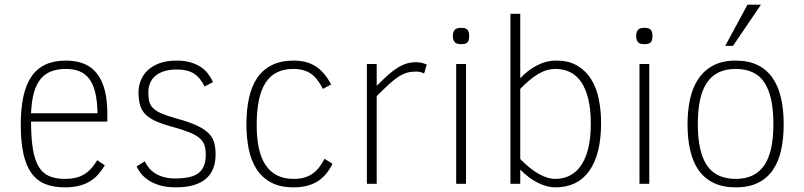

<svg xmlns="http://www.w3.org/2000/svg" viewBox="-20 -786 3440 821"><path d="M112.8 -266.1Q112.8 -197.3 120.4 -150.1Q127.9 -103 144.8 -74.5Q161.6 -45.9 189.2 -33.4Q216.8 -21 256.8 -21Q280.3 -21 299.6 -24.9Q318.8 -28.8 335.7 -38.1Q352.5 -47.4 367.2 -62.7Q381.8 -78.1 396 -101.1L428.2 -79.1Q415 -57.1 399.7 -39.8Q384.3 -22.5 364 -10.3Q343.8 2 317.6 8.5Q291.5 15.1 256.8 15.1Q209 15.1 173.6 1Q138.2 -13.2 115 -44.9Q91.8 -76.7 80.3 -127.7Q68.8 -178.7 68.8 -252Q68.8 -320.8 79.8 -372.6Q90.8 -424.3 114.3 -458.5Q137.7 -492.7 174.3 -509.8Q210.9 -526.9 262.2 -526.9Q353 -526.9 396 -469.7Q439 -412.6 439 -300.8V-266.1ZM397 -301.8Q396 -354.5 387.2 -390.6Q378.4 -426.8 361.6 -449Q344.7 -471.2 319.8 -481.2Q294.9 -491.2 262.2 -491.2Q224.1 -491.2 196.8 -480Q169.4 -468.8 151.6 -445.6Q133.8 -422.4 124.3 -386.7Q114.7 -351.1 112.8 -301.8Z M901.9 -125Q901.9 -92.8 892.1 -66.9Q882.3 -41 861.8 -22.7Q841.3 -4.4 808.8 5.4Q776.4 15.1 731 15.1Q690.9 15.1 661.9 6.1Q632.8 -2.9 613 -16.6Q593.3 -30.3 581.5 -45.9Q569.8 -61.5 564 -74.2L599.1 -96.2Q606.4 -80.6 617.7 -67.1Q628.9 -53.7 644.8 -43.9Q660.6 -34.2 681.6 -28.6Q702.6 -22.9 730 -22.9Q761.2 -22.9 785.6 -27.8Q810.1 -32.7 826.4 -44.2Q842.8 -55.7 851.3 -75.2Q859.9 -94.7 859.9 -124Q859.9 -147.5 854.5 -164.6Q849.1 -181.6 833.7 -195.1Q818.4 -208.5 790.8 -219.7Q763.2 -231 719.2 -243.2Q675.3 -254.9 646.7 -267.6Q618.2 -280.3 601.8 -297.1Q585.4 -314 578.9 -336.7Q572.3 -359.4 572.3 -392.1Q572.3 -417.5 581.8 -441.7Q591.3 -465.8 611.1 -484.9Q630.9 -503.9 661.6 -515.4Q692.4 -526.9 734.9 -526.9Q769.5 -526.9 794.9 -519.3Q820.3 -511.7 838.9 -499.3Q857.4 -486.8 869.9 -470Q882.3 -453.1 891.1 -435.1L855 -416Q836.4 -454.1 809.1 -471.4Q781.7 -488.8 736.8 -488.8Q705.6 -488.8 682.6 -481.7Q659.7 -474.6 644.5 -461.7Q629.4 -448.7 621.8 -430.9Q614.3 -413.1 614.3 -391.1Q614.3 -368.2 618.4 -351.8Q622.6 -335.4 635.3 -323Q647.9 -310.5 671.4 -300.5Q694.8 -290.5 732.9 -279.8Q787.1 -265.1 820.1 -250Q853 -234.9 871.3 -216.8Q889.6 -198.7 895.8 -176.5Q901.9 -154.3 901.9 -125Z M1401.9 -85.9Q1377 -34.7 1336.7 -9.8Q1296.4 15.1 1235.8 15.1Q1178.2 15.1 1139.4 -5.6Q1100.6 -26.4 1077.1 -62.7Q1053.7 -99.1 1043.7 -148.2Q1033.7 -197.3 1033.7 -253.9Q1033.7 -316.4 1044.7 -366.9Q1055.7 -417.5 1079.8 -452.9Q1104 -488.3 1142.6 -507.6Q1181.2 -526.9 1235.8 -526.9Q1292 -526.9 1330.1 -502.2Q1368.2 -477.5 1396 -424.8L1360.8 -405.8Q1349.6 -427.7 1337.4 -443.8Q1325.2 -460 1310.1 -470.5Q1294.9 -481 1276.4 -486.1Q1257.8 -491.2 1233.9 -491.2Q1154.3 -491.2 1116 -432.9Q1077.6 -374.5 1077.6 -251Q1077.6 -197.3 1086.4 -154.5Q1095.2 -111.8 1114.3 -82.3Q1133.3 -52.7 1163.3 -36.9Q1193.4 -21 1235.8 -21Q1263.7 -21 1284.2 -27.6Q1304.7 -34.2 1320.1 -45.9Q1335.4 -57.6 1346.7 -73.2Q1357.9 -88.9 1367.7 -106.9Z M1793.5 -472.2Q1783.2 -476.6 1775.9 -478.3Q1768.6 -480 1758.8 -480Q1738.3 -480 1721.2 -475.3Q1704.1 -470.7 1685.5 -459Q1667 -447.3 1644.5 -426.8Q1622.1 -406.2 1590.8 -375V0H1548.8V-512.2H1590.8V-418.9Q1617.2 -445.8 1638.7 -464.8Q1660.2 -483.9 1679.7 -496.1Q1699.2 -508.3 1718.3 -514.2Q1737.3 -520 1758.8 -520Q1771.5 -520 1782.5 -517.6Q1793.5 -515.1 1804.7 -509.8Z M1986.3 -631.8Q1986.3 -611.3 1978.3 -604.2Q1970.2 -597.2 1951.7 -597.2Q1931.6 -597.2 1924.1 -606.2Q1916.5 -615.2 1916.5 -631.8Q1916.5 -649.9 1924.6 -658.4Q1932.6 -667 1951.7 -667Q1971.2 -667 1978.8 -658.9Q1986.3 -650.9 1986.3 -631.8ZM1930.7 0V-512.2H1972.7V0Z M2550.3 -259.8Q2550.3 -192.4 2537.4 -141.1Q2524.4 -89.8 2499.5 -54.9Q2474.6 -20 2438.2 -2.4Q2401.9 15.1 2354.5 15.1Q2319.3 15.1 2280.3 -4.2Q2241.2 -23.4 2204.6 -61V0H2162.6V-727.1H2204.6V-451.2Q2236.3 -485.8 2275.9 -506.3Q2315.4 -526.9 2358.4 -526.9Q2412.1 -526.9 2448.7 -505.1Q2485.4 -483.4 2508.1 -446.8Q2530.8 -410.2 2540.5 -361.8Q2550.3 -313.5 2550.3 -259.8ZM2506.3 -257.8Q2506.3 -317.4 2495.8 -361.3Q2485.4 -405.3 2466.1 -434.1Q2446.8 -462.9 2418.7 -477.1Q2390.6 -491.2 2355.5 -491.2Q2316.9 -491.2 2280.3 -469Q2243.7 -446.8 2204.6 -405.8V-106Q2245.1 -64.5 2283.2 -42.7Q2321.3 -21 2354.5 -21Q2387.2 -21 2415 -34.4Q2442.9 -47.9 2463.1 -76.4Q2483.4 -105 2494.9 -149.9Q2506.3 -194.8 2506.3 -257.8Z M2770 -631.8Q2770 -611.3 2762 -604.2Q2753.9 -597.2 2735.4 -597.2Q2715.3 -597.2 2707.8 -606.2Q2700.2 -615.2 2700.2 -631.8Q2700.2 -649.9 2708.3 -658.4Q2716.3 -667 2735.4 -667Q2754.9 -667 2762.5 -658.9Q2770 -650.9 2770 -631.8ZM2714.4 0V-512.2H2756.3V0Z M3331.1 -254.9Q3331.1 -193.8 3320.1 -144.3Q3309.1 -94.7 3284.7 -59.1Q3260.3 -23.4 3221.2 -4.2Q3182.1 15.1 3126 15.1Q3070.3 15.1 3031 -4.2Q2991.7 -23.4 2967 -58.8Q2942.4 -94.2 2931.2 -144Q2919.9 -193.8 2919.9 -254.9Q2919.9 -313 2930.9 -362.8Q2941.9 -412.6 2966.3 -449Q2990.7 -485.4 3030 -506.1Q3069.3 -526.9 3126 -526.9Q3180.2 -526.9 3219 -508.1Q3257.8 -489.3 3282.7 -453.9Q3307.6 -418.5 3319.3 -368.2Q3331.1 -317.9 3331.1 -254.9ZM3287.1 -254.9Q3287.1 -374 3249 -432.6Q3210.9 -491.2 3126 -491.2Q3082.5 -491.2 3051.8 -475.8Q3021 -460.4 3001.5 -430.4Q2981.9 -400.4 2972.9 -356.4Q2963.9 -312.5 2963.9 -254.9Q2963.9 -136.7 3002.9 -78.9Q3042 -21 3126 -21Q3207.5 -21 3247.3 -78.1Q3287.1 -135.3 3287.1 -254.9ZM3114.3 -589.8H3081.1L3176.3 -766.1H3233.9Z"/></svg>

Font: Clear Sans Thin
Style: Regular
Weight: 250
Foundry: Intel Corporation
Version: Version 1.00